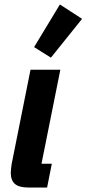

<svg xmlns="http://www.w3.org/2000/svg" viewBox="-20 -836 386 856"><path d="M190 0H106Q65 0 46.5 -16Q28 -32 28 -66Q28 -74 29.5 -85Q31 -96 32 -105L116 -525H249L165 -106H211ZM346 -752 207 -579 132 -626 247 -816Z"/></svg>

Font: IBM Plex Sans Condensed
Style: Bold Italic
Weight: 700
Width: 3
Italic angle: -11.31°
Designer: Mike Abbink, Paul van der Laan, Pieter van Rosmalen
Foundry: Bold Monday
Version: Version 3.201